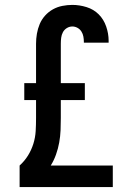

<svg xmlns="http://www.w3.org/2000/svg" viewBox="-20 -763 540 783"><path d="M60 0V-88Q80 -106 94 -128.5Q108 -151 116 -176.5Q124 -202 125.5 -228.5Q127 -255 127 -282V-355H79V-424H127V-585Q127 -605 130.5 -625.5Q134 -646 142 -665Q150 -684 164 -699.5Q178 -715 196 -725Q214 -735 234.5 -739Q255 -743 275 -743Q304 -743 333 -734Q362 -725 382.5 -704.5Q403 -684 413 -655Q423 -626 423 -597Q423 -595 423 -593Q423 -591 423 -589H322Q322 -590 322 -591Q322 -592 322 -592Q322 -603 320 -614Q318 -625 312 -634.5Q306 -644 296 -649.5Q286 -655 275 -655Q263 -655 252.5 -648.5Q242 -642 236.5 -631.5Q231 -621 229.5 -609Q228 -597 228 -585V-424H326V-355H228V-282Q228 -257 227 -232Q226 -207 221.5 -182Q217 -157 208.5 -133Q200 -109 187 -88H440V0Z"/></svg>

Font: Zed Mono Semibold
Style: Regular
Weight: 600
Monospace: yes
Designer: Belleve Invis
Foundry: Belleve Invis
Version: Version 1.0.0; ttfautohint (v1.8.4)